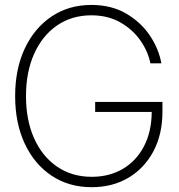

<svg xmlns="http://www.w3.org/2000/svg" viewBox="-20 -757 734 786"><path d="M355.5 9.3Q261.7 9.3 191.2 -37.8Q120.6 -85 81.3 -168.9Q42 -252.9 42 -363.3Q42 -474.6 81.5 -558.6Q121.1 -642.6 191.4 -689.7Q261.7 -736.8 354 -736.8Q436 -736.8 496.6 -701.4Q557.1 -666 593.8 -611.1Q630.4 -556.2 640.6 -497.6H595.7Q585.9 -546.9 554.4 -591.8Q522.9 -636.7 472.2 -665.5Q421.4 -694.3 354 -694.3Q273.9 -694.3 213.6 -652.8Q153.3 -611.3 119.9 -536.9Q86.4 -462.4 86.4 -363.3Q86.4 -265.1 119.6 -190.9Q152.8 -116.7 213.4 -75Q273.9 -33.2 355.5 -33.2Q427.7 -33.2 482.9 -65.7Q538.1 -98.1 569.3 -158Q600.6 -217.8 601.1 -298.8H369.6V-339.8H645V-299.3Q645 -207.5 608.2 -137.9Q571.3 -68.4 506.1 -29.5Q440.9 9.3 355.5 9.3Z"/></svg>

Font: Inter Display ExtraLight
Style: Regular
Weight: 200
Designer: Rasmus Andersson
Foundry: rsms
Version: Version 4.000;git-a52131595